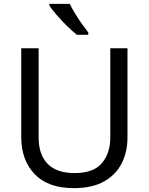

<svg xmlns="http://www.w3.org/2000/svg" viewBox="-20 -964 771 994"><path d="M640 -252Q640 -178 610 -118.5Q580 -59 518.5 -24.5Q457 10 362 10Q229 10 159.5 -62.5Q90 -135 90 -254V-714H180V-251Q180 -164 226.5 -116Q273 -68 367 -68Q464 -68 507.5 -119.5Q551 -171 551 -252V-714H640ZM341 -944Q352 -922 368.5 -894.5Q385 -867 403.5 -841Q422 -815 437 -796V-784H378Q355 -802 326 -830.5Q297 -859 272.5 -887.5Q248 -916 236 -934V-944Z"/></svg>

Font: Noto Sans Kaithi
Style: Regular
Weight: 400
Designer: Monotype Design Team
Foundry: Monotype Imaging Inc.
Version: Version 2.005; ttfautohint (v1.8.4.7-5d5b)